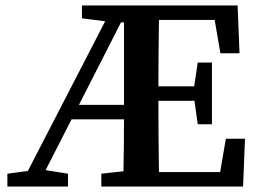

<svg xmlns="http://www.w3.org/2000/svg" viewBox="-20 -683 947 703"><path d="M269 -299H434V-601H423ZM7 0V-47L82 -57L365 -605L280 -616V-663H850L857 -488H787L766 -610H562Q561 -547 560.5 -484.5Q560 -422 560 -367H691L704 -454H756V-228H704L692 -314H560Q560 -242 560.5 -178.5Q561 -115 562 -53H786L807 -175H877L870 0H351V-47L432 -56Q433 -103 433.5 -150Q434 -197 434 -246H242L147 -60L229 -47V0Z"/></svg>

Font: Source Serif Pro Semibold
Style: Regular
Weight: 600
Designer: Frank Grießhammer
Foundry: Adobe Systems Incorporated
Version: Version 3.000;hotconv 1.0.109;makeotfexe 2.5.65596